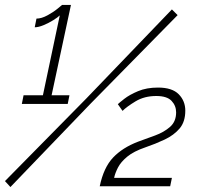

<svg xmlns="http://www.w3.org/2000/svg" viewBox="-33 -751 809 774"><path d="M247 -367 240 -332H55L62 -367H140L208 -689Q200 -681 181.5 -669.5Q163 -658 142.5 -649.5Q122 -641 107 -641L114 -676Q134 -676 158 -689Q182 -702 199 -716Q216 -730 217 -731H253L175 -367ZM-13 -21 314 -353 660 -713 683 -690 332 -333 9 3ZM369 0Q385 -76 423 -116Q461 -156 524 -180Q557 -192 592.5 -205Q628 -218 652.5 -239.5Q677 -261 677 -298Q677 -325 658.5 -344.5Q640 -364 597 -364Q549 -364 513.5 -342.5Q478 -321 461 -304L442 -331Q447 -336 468 -352.5Q489 -369 523.5 -383.5Q558 -398 604 -398Q661 -398 687.5 -371Q714 -344 714 -305Q714 -260 691 -233Q668 -206 631 -188.5Q594 -171 553 -157Q506 -141 480 -119.5Q454 -98 442.5 -75.5Q431 -53 427 -34H660L653 0Z"/></svg>

Font: Raleway Light
Style: Italic
Weight: 300
Italic angle: -12°
Designer: Matt McInerney, Pablo Impallari, Rodrigo Fuenzalida
Foundry: Matt McInerney, Pablo Impallari, Rodrigo Fuenzalida
Version: Version 4.026